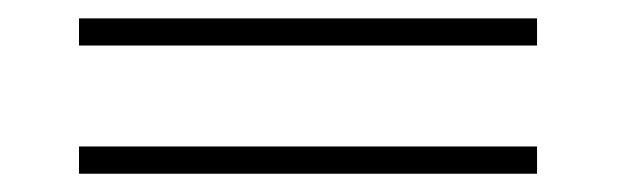

<svg xmlns="http://www.w3.org/2000/svg" viewBox="-20 -460 675 210"><path d="M66.4 -410.2V-439.9H567.4V-410.2ZM66.4 -270V-299.8H567.4V-270Z"/></svg>

Font: TypoPRO Playfair Display SC
Style: Bold
Weight: 700
Designer: Claus Eggers Sørensen
Foundry: Claus Eggers Sørensen
Version: Version 1.004;PS 001.004;hotconv 1.0.70;makeotf.lib2.5.58329